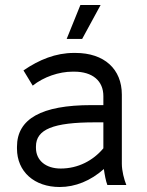

<svg xmlns="http://www.w3.org/2000/svg" viewBox="-20 -741 589 769"><path d="M309 -585 383 -721H302L247 -585ZM219 8C282 8 343 -17 396 -64C399 -42 404 -15 410 0H486C477 -22 468 -57 468 -85V-362C468 -464 398 -529 282 -529H276C203 -529 137 -502 74 -459L111 -398C155 -433 216 -454 271 -454H277C351 -454 394 -417 394 -356V-320H346C146 -320 48 -265 48 -153V-146C48 -53 118 8 219 8ZM223 -66C164 -66 124 -98 124 -149V-154C124 -223 193 -251 361 -251H394V-147C353 -98 293 -66 223 -66Z"/></svg>

Font: Fixel Text Regular
Style: Regular
Weight: 400
Width: 4
Designer: AlfaBravo + MacPaw
Foundry: Kyrylo Tkachov, Marchela Mozhyna, Serhii Makarenko, Maria Weinstein, Zakhar Kryvoshyya
Version: Version 1.211